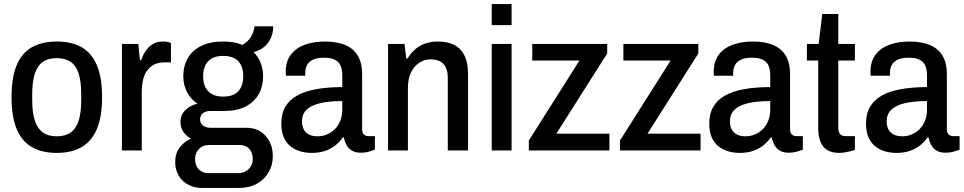

<svg xmlns="http://www.w3.org/2000/svg" viewBox="-20 -743 4762 948"><path d="M260 12Q187 12 137 -17Q87 -46 62 -106.5Q37 -167 37 -263Q37 -360 62 -420.5Q87 -481 137 -509.5Q187 -538 260 -538Q334 -538 383.5 -509.5Q433 -481 458.5 -420.5Q484 -360 484 -263Q484 -167 458.5 -106.5Q433 -46 383.5 -17Q334 12 260 12ZM260 -70Q302 -70 329 -89Q356 -108 368.5 -147.5Q381 -187 381 -249V-277Q381 -340 368.5 -379.5Q356 -419 329 -437.5Q302 -456 260 -456Q218 -456 191.5 -437.5Q165 -419 152 -379.5Q139 -340 139 -277V-249Q139 -187 152 -147.5Q165 -108 191.5 -89Q218 -70 260 -70Z M582 0V-526H663L671 -446H677Q686 -472 700 -492.5Q714 -513 734.5 -525.5Q755 -538 784 -538Q797 -538 807.5 -536Q818 -534 824 -531V-435H791Q764 -435 743.5 -425.5Q723 -416 708.5 -397.5Q694 -379 687 -351.5Q680 -324 680 -289V0Z M978 185Q941 185 910.5 169.5Q880 154 862.5 124.5Q845 95 845 57Q845 14 867.5 -15Q890 -44 923 -59Q899 -71 885 -92.5Q871 -114 871 -141Q871 -175 895 -199Q919 -223 955 -231Q921 -254 903 -289Q885 -324 885 -366Q885 -417 907.5 -456Q930 -495 974 -516.5Q1018 -538 1082 -538Q1109 -538 1133 -534Q1157 -530 1176 -521Q1205 -537 1219.5 -562Q1234 -587 1237 -613H1329Q1329 -580 1316.5 -553.5Q1304 -527 1282.5 -510Q1261 -493 1232 -486Q1255 -463 1267 -432.5Q1279 -402 1279 -367Q1279 -316 1257 -277.5Q1235 -239 1192.5 -217Q1150 -195 1087 -195H1019Q996 -195 982 -184.5Q968 -174 968 -153Q968 -134 982.5 -123Q997 -112 1020 -112H1197Q1256 -112 1291.5 -72Q1327 -32 1327 28Q1327 72 1306.5 107.5Q1286 143 1248.5 164Q1211 185 1160 185ZM1009 112H1155Q1176 112 1192.5 103Q1209 94 1218.5 78Q1228 62 1228 43Q1228 10 1210.5 -8.5Q1193 -27 1165 -27H1009Q981 -27 962 -7Q943 13 943 43Q943 74 961.5 93Q980 112 1009 112ZM1082 -266Q1132 -266 1156.5 -292.5Q1181 -319 1181 -367Q1181 -415 1156.5 -441Q1132 -467 1082 -467Q1033 -467 1008 -441Q983 -415 983 -367Q983 -335 994 -312.5Q1005 -290 1027 -278Q1049 -266 1082 -266Z M1518 12Q1492 12 1465.5 5Q1439 -2 1417 -18.5Q1395 -35 1382 -63Q1369 -91 1369 -133Q1369 -182 1389 -216Q1409 -250 1447.5 -271.5Q1486 -293 1542.5 -303Q1599 -313 1670 -313V-373Q1670 -399 1662 -418Q1654 -437 1634.5 -447.5Q1615 -458 1580 -458Q1543 -458 1522.5 -447Q1502 -436 1494.5 -419Q1487 -402 1487 -381V-369H1392Q1391 -374 1391 -379Q1391 -384 1391 -390Q1391 -440 1416 -473Q1441 -506 1484.5 -522Q1528 -538 1584 -538Q1644 -538 1685 -520.5Q1726 -503 1747 -467.5Q1768 -432 1768 -377V-105Q1768 -87 1777 -79Q1786 -71 1798 -71H1831V-4Q1818 1 1800.5 6Q1783 11 1761 11Q1736 11 1719 1.5Q1702 -8 1692 -25Q1682 -42 1678 -64H1672Q1657 -42 1635 -24.5Q1613 -7 1584 2.5Q1555 12 1518 12ZM1548 -70Q1573 -70 1595 -79.5Q1617 -89 1633.5 -105.5Q1650 -122 1660 -146.5Q1670 -171 1670 -201V-244Q1605 -244 1560.5 -233.5Q1516 -223 1493.5 -201Q1471 -179 1471 -144Q1471 -120 1480 -103.5Q1489 -87 1506 -78.5Q1523 -70 1548 -70Z M1896 0V-526H1977L1986 -454H1992Q2009 -482 2031.5 -501Q2054 -520 2082 -529Q2110 -538 2143 -538Q2188 -538 2221 -522Q2254 -506 2272.5 -470.5Q2291 -435 2291 -375V0H2191V-356Q2191 -381 2185.5 -399Q2180 -417 2169 -428Q2158 -439 2142 -444.5Q2126 -450 2106 -450Q2075 -450 2049.5 -433Q2024 -416 2009 -384.5Q1994 -353 1994 -308V0Z M2408 -619V-723H2506V-619ZM2408 0V-526H2506V0Z M2591 0V-49L2841 -444H2608V-526H2978V-479L2727 -83H2989V0Z M3041 0V-49L3291 -444H3058V-526H3428V-479L3177 -83H3439V0Z M3631 12Q3605 12 3578.5 5Q3552 -2 3530 -18.5Q3508 -35 3495 -63Q3482 -91 3482 -133Q3482 -182 3502 -216Q3522 -250 3560.5 -271.5Q3599 -293 3655.5 -303Q3712 -313 3783 -313V-373Q3783 -399 3775 -418Q3767 -437 3747.5 -447.5Q3728 -458 3693 -458Q3656 -458 3635.5 -447Q3615 -436 3607.5 -419Q3600 -402 3600 -381V-369H3505Q3504 -374 3504 -379Q3504 -384 3504 -390Q3504 -440 3529 -473Q3554 -506 3597.5 -522Q3641 -538 3697 -538Q3757 -538 3798 -520.5Q3839 -503 3860 -467.5Q3881 -432 3881 -377V-105Q3881 -87 3890 -79Q3899 -71 3911 -71H3944V-4Q3931 1 3913.5 6Q3896 11 3874 11Q3849 11 3832 1.5Q3815 -8 3805 -25Q3795 -42 3791 -64H3785Q3770 -42 3748 -24.5Q3726 -7 3697 2.5Q3668 12 3631 12ZM3661 -70Q3686 -70 3708 -79.5Q3730 -89 3746.5 -105.5Q3763 -122 3773 -146.5Q3783 -171 3783 -201V-244Q3718 -244 3673.5 -233.5Q3629 -223 3606.5 -201Q3584 -179 3584 -144Q3584 -120 3593 -103.5Q3602 -87 3619 -78.5Q3636 -70 3661 -70Z M4125 12Q4084 12 4061 -4.5Q4038 -21 4029 -48.5Q4020 -76 4020 -107V-444H3964V-526H4022L4040 -674H4119V-526H4201V-444H4119V-116Q4119 -93 4127 -82Q4135 -71 4156 -71H4201V-3Q4191 1 4177.5 4Q4164 7 4150.5 9.5Q4137 12 4125 12Z M4405 12Q4379 12 4352.5 5Q4326 -2 4304 -18.5Q4282 -35 4269 -63Q4256 -91 4256 -133Q4256 -182 4276 -216Q4296 -250 4334.5 -271.5Q4373 -293 4429.5 -303Q4486 -313 4557 -313V-373Q4557 -399 4549 -418Q4541 -437 4521.5 -447.5Q4502 -458 4467 -458Q4430 -458 4409.5 -447Q4389 -436 4381.5 -419Q4374 -402 4374 -381V-369H4279Q4278 -374 4278 -379Q4278 -384 4278 -390Q4278 -440 4303 -473Q4328 -506 4371.5 -522Q4415 -538 4471 -538Q4531 -538 4572 -520.5Q4613 -503 4634 -467.5Q4655 -432 4655 -377V-105Q4655 -87 4664 -79Q4673 -71 4685 -71H4718V-4Q4705 1 4687.5 6Q4670 11 4648 11Q4623 11 4606 1.5Q4589 -8 4579 -25Q4569 -42 4565 -64H4559Q4544 -42 4522 -24.5Q4500 -7 4471 2.5Q4442 12 4405 12ZM4435 -70Q4460 -70 4482 -79.5Q4504 -89 4520.5 -105.5Q4537 -122 4547 -146.5Q4557 -171 4557 -201V-244Q4492 -244 4447.5 -233.5Q4403 -223 4380.5 -201Q4358 -179 4358 -144Q4358 -120 4367 -103.5Q4376 -87 4393 -78.5Q4410 -70 4435 -70Z"/></svg>

Font: Archivo SemiCondensed Medium
Style: Regular
Weight: 500
Width: 4
Designer: Hector Gatti
Foundry: Omnibus-Type
Version: Version 2.001